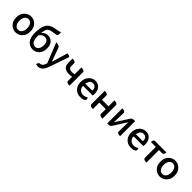

<svg xmlns="http://www.w3.org/2000/svg" viewBox="461 -2774 4958 4958"><g transform="rotate(45 2940.0 -295.5)"><path d="M490 -65Q414 13 307 13Q200 13 124 -65Q48 -143 48 -275Q48 -407 124 -485.5Q200 -564 307 -564Q414 -564 490 -485.5Q566 -407 566 -275Q566 -143 490 -65ZM167 -275Q167 -187 205 -134Q243 -81 307.5 -81Q372 -81 410 -134Q448 -187 448 -275Q448 -363 410 -416Q372 -469 307.5 -469Q243 -469 205 -416Q167 -363 167 -275Z M780 -312Q780 -201 819 -141Q858 -81 932 -81Q990 -81 1026 -133Q1062 -186 1062 -269Q1062 -353 1028 -397Q994 -441 930 -441Q846 -441 780 -352ZM934 13Q808 13 739 -78Q670 -169 670 -336Q670 -535 731 -642Q758 -690 804 -720Q851 -751 898 -765Q945 -779 1017 -789Q1090 -800 1135 -821Q1158 -719 1108 -695Q1123 -694 1059 -684Q995 -674 972 -670Q950 -666 918 -658Q887 -650 872 -640Q857 -630 838 -613Q820 -596 812 -573L784 -442Q855 -528 957 -528Q1059 -528 1120 -459Q1181 -391 1181 -267Q1181 -144 1110 -65Q1040 13 934 13Z M1333 230 1264 219Q1286 129 1326 137Q1406 137 1441 34L1452 -4L1234 -550Q1352 -550 1371 -494L1509 -112L1640 -550Q1752 -550 1733 -494L1550 33Q1515 130 1465 180Q1415 230 1333 230Z M2268 0Q2153 0 2153 -60V-209Q2102 -199 2048 -199Q1828 -199 1828 -397V-550Q1943 -550 1943 -490V-397Q1943 -342 1973 -316Q2004 -291 2072 -291L2153 -300V-550Q2268 -550 2268 -490V0Z M2816 -118Q2856 -45 2802 -15Q2769 13 2662 13Q2555 13 2478 -64Q2402 -142 2402 -272Q2402 -403 2477 -483Q2552 -564 2656 -564Q2760 -564 2819 -493Q2878 -423 2878 -304L2872 -245H2537Q2515 -245 2518 -219Q2522 -167 2567 -122Q2613 -77 2683 -77Q2753 -77 2816 -118ZM2514 -325H2755Q2778 -325 2776 -352Q2778 -396 2746 -435Q2715 -474 2658 -474Q2601 -474 2561 -434Z M3121 0Q3006 0 3006 -60V-550Q3121 -550 3121 -490V-335H3357V-550Q3472 -550 3472 -490V0Q3357 0 3357 -59V-234H3121V0Z M3646 0V-550Q3757 -550 3756 -490L3747 -145L3976 -500Q4008 -550 4068 -550H4114V0Q4003 0 4004 -60L4009 -406L3783 -50Q3751 0 3691 0Z M4663 -118Q4703 -45 4649 -15Q4616 13 4509 13Q4402 13 4325 -64Q4249 -142 4249 -272Q4249 -403 4324 -483Q4399 -564 4503 -564Q4607 -564 4666 -493Q4725 -423 4725 -304L4719 -245H4384Q4362 -245 4365 -219Q4369 -167 4414 -122Q4460 -77 4530 -77Q4600 -77 4663 -118ZM4361 -325H4602Q4625 -325 4623 -352Q4625 -396 4593 -435Q4562 -474 4505 -474Q4448 -474 4408 -434Z M5077 0Q4962 0 4962 -60V-458H4784Q4784 -550 4843 -550H5254Q5254 -458 5194 -458H5077V0Z M5756 -65Q5680 13 5573 13Q5466 13 5390 -65Q5314 -143 5314 -275Q5314 -407 5390 -485.5Q5466 -564 5573 -564Q5680 -564 5756 -485.5Q5832 -407 5832 -275Q5832 -143 5756 -65ZM5433 -275Q5433 -187 5471 -134Q5509 -81 5573.5 -81Q5638 -81 5676 -134Q5714 -187 5714 -275Q5714 -363 5676 -416Q5638 -469 5573.5 -469Q5509 -469 5471 -416Q5433 -363 5433 -275Z"/></g></svg>

Font: Swei Half Moon CJK TC
Style: Medium
Weight: 500
Version: Version 2.125